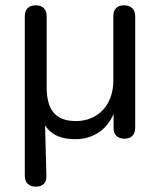

<svg xmlns="http://www.w3.org/2000/svg" viewBox="-20 -513 601 720"><path d="M114 187C141 187 155 173 154 145L149 -43C174 -4 214 9 263 9C326 9 380 -24 406 -86V-30C406 -8 421 7 447 7C473 7 487 -8 487 -35V-452C487 -479 471 -493 445 -493C419 -493 405 -479 405 -452V-211C405 -119 347 -59 265 -59C189 -59 155 -100 155 -186V-452C155 -479 140 -493 114 -493C88 -493 73 -479 73 -452V145C73 172 88 187 114 187Z"/></svg>

Font: SN Pro Book
Style: Regular
Weight: 350
Designer: Tobias Whetton
Foundry: Supernotes
Version: Version 1.003;Glyphs 3.3 (3324)